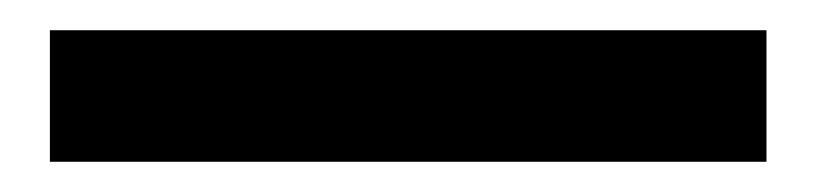

<svg xmlns="http://www.w3.org/2000/svg" viewBox="-20 -20 540 127"><path d="M13 87V0H487V87Z"/></svg>

Font: Nunito Sans 7pt
Style: Bold
Weight: 700
Designer: Vernon Adams
Foundry: Vernon Adams
Version: Version 3.101;gftools[0.9.27]